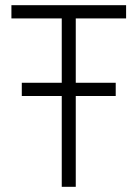

<svg xmlns="http://www.w3.org/2000/svg" viewBox="-20 -720 530 740"><path d="M426 -350H272V0H218V-350H64V-401H218V-649H24V-700H466V-649H272V-401H426Z"/></svg>

Font: Tilda Sans Light
Style: Regular
Weight: 300
Designer: ParaType Ltd
Foundry: ParaType Ltd
Version: Version 1.009